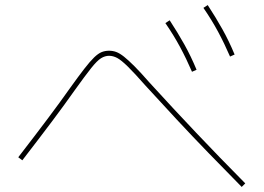

<svg xmlns="http://www.w3.org/2000/svg" viewBox="-20 -785 1040 757"><path d="M737 -502Q715 -553 690 -599.5Q665 -646 632 -694L649 -705Q681 -656 707 -609.5Q733 -563 755 -510ZM887 -562Q865 -613 840 -659.5Q815 -706 782 -754L799 -765Q831 -716 857 -669.5Q883 -623 905 -570ZM933 -48Q865 -117 802 -182Q739 -247 678 -312.5Q617 -378 554 -447Q510 -497 484 -522.5Q458 -548 442 -556.5Q426 -565 410 -565Q394 -565 378.5 -555.5Q363 -546 339.5 -516.5Q316 -487 273 -427Q235 -373 185.5 -307Q136 -241 68 -153L52 -165Q120 -253 169.5 -319Q219 -385 257 -439Q290 -485 312.5 -514Q335 -543 351 -558.5Q367 -574 380.5 -579.5Q394 -585 410 -585Q425 -585 438.5 -580Q452 -575 469 -561.5Q486 -548 510 -524Q534 -500 568 -461Q662 -358 753 -262Q844 -166 947 -62Z"/></svg>

Font: M PLUS 2 Thin
Style: Regular
Weight: 100
Designer: Coji Morishita
Foundry: UNDERFOREST DESIGN
Version: Version 1.001